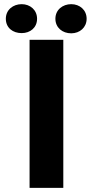

<svg xmlns="http://www.w3.org/2000/svg" viewBox="-20 -902 447 922"><path d="M8 -812C8 -768 42 -743 84 -743C125 -743 158 -769 158 -812C158 -854 125 -882 84 -882C43 -882 8 -855 8 -812ZM122 0H284V-711H122ZM246 -812C246 -769 280 -742 322 -742C363 -742 396 -770 396 -812C396 -854 363 -882 322 -882C281 -882 246 -855 246 -812Z"/></svg>

Font: Asimov Pro
Style: Blk
Weight: 900
Designer: Google
Version: Version 2.000980; 2014